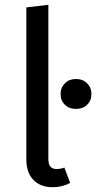

<svg xmlns="http://www.w3.org/2000/svg" viewBox="-20 -770 402 802"><path d="M200 12Q149 12 119.5 -18.5Q90 -49 90 -104V-739L182 -750V-106Q182 -64 215 -64Q234 -64 249 -70L273 -6Q240 12 200 12ZM297 -440Q326 -440 344 -422Q362 -404 362 -377Q362 -350 344 -332.5Q326 -315 297 -315Q269 -315 251 -332.5Q233 -350 233 -377Q233 -404 251 -422Q269 -440 297 -440Z"/></svg>

Font: Fira Sans
Style: Regular
Weight: 400
Designer: Carrois Corporate & Edenspiekermann AG
Foundry: Carrois Corporate GbR & Edenspiekermann AG
Version: Version 4.106;PS 004.106;hotconv 1.0.70;makeotf.lib2.5.58329